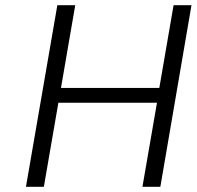

<svg xmlns="http://www.w3.org/2000/svg" viewBox="-20 -720 758 740"><path d="M718 -700 598 0H529L585 -324H205L149 0H80L201 -700H270L215 -381H594L649 -700Z"/></svg>

Font: Be Vietnam Light
Style: Italic
Weight: 300
Italic angle: -9.222°
Designer: Gabriel Lam
Foundry: TypeRant
Version: Version 3.000